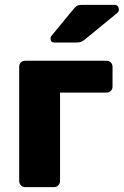

<svg xmlns="http://www.w3.org/2000/svg" viewBox="-20 -770 509 790"><path d="M84 0Q73 0 66 -7.5Q59 -15 59 -25V-495Q59 -506 66 -513Q73 -520 84 -520H418Q429 -520 436 -513Q443 -506 443 -495V-414Q443 -403 436 -396Q429 -389 418 -389H227V-25Q227 -15 220 -7.5Q213 0 202 0ZM204 -595Q188 -595 188 -611Q188 -619 193 -624L281 -731Q291 -743 298 -746.5Q305 -750 318 -750H450Q469 -750 469 -730Q469 -723 464 -718L331 -609Q323 -602 315 -598.5Q307 -595 293 -595Z"/></svg>

Font: Rubik Light
Style: Bold
Weight: 700
Version: Version 2.104